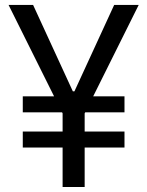

<svg xmlns="http://www.w3.org/2000/svg" viewBox="-20 -747 588 767"><path d="M14.2 -727.3H112.2L271 -382.1H277.3L436.1 -727.3H534.1L352.3 -362.2H477.3V-298.3H320.3L318.2 -294V-221.6H477.3V-157.7H318.2V0H230.1V-157.7H71V-221.6H230.1V-294L228 -298.3H71V-362.2H196Z"/></svg>

Font: Inter P
Style: Regular
Weight: 400
Designer: Rasmus Andersson
Foundry: rsms
Version: Version 3.018;git-588b23468